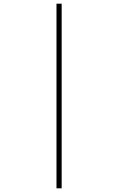

<svg xmlns="http://www.w3.org/2000/svg" viewBox="-20 -770 640 1040"><path d="M286 250V-750H314V250Z"/></svg>

Font: TypoPRO Source Code Pro
Style: Italic
Weight: 200
Italic angle: -11°
Monospace: yes
Designer: Paul D. Hunt, Teo Tuominen
Foundry: Adobe Systems Incorporated
Version: Version 1.030;PS 1.0;hotconv 1.0.84;makeotf.lib2.5.63406